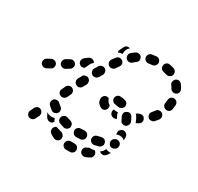

<svg xmlns="http://www.w3.org/2000/svg" viewBox="-130 -722 926 899"><g transform="rotate(30 333.0 -273.0)"><path d="M327 -23Q317 -23 310 -17Q304 -11 303 -1Q303 3 304 7Q306 12 309 15Q312 18 316 20Q320 22 324 22Q330 22 336 22Q342 22 347 22Q352 22 356 20Q360 18 363 15Q366 12 368 7Q369 3 369 -1Q368 -11 362 -17Q355 -23 345 -23Q341 -23 336 -23Q331 -23 327 -23ZM392 -23Q389 -15 392 -6Q395 3 404 6Q412 10 421 7Q432 3 442 -3Q451 -7 453 -16Q456 -25 452 -33Q450 -36 448 -39Q445 -41 442 -43Q438 -42 435 -41Q426 -39 418 -41Q411 -38 405 -35Q396 -32 392 -23ZM263 -40Q266 -38 269 -37Q274 -35 276 -31Q279 -28 281 -24Q282 -20 282 -15Q282 -11 280 -7Q276 2 267 5Q258 8 250 4Q239 -1 229 -8Q221 -13 220 -22Q218 -31 223 -39Q225 -42 228 -45Q231 -47 235 -48Q246 -44 257 -41Q260 -40 263 -40ZM139 -70Q136 -78 128 -83Q119 -87 111 -84Q102 -80 98 -72L89 -53Q85 -45 88 -36Q91 -27 99 -23Q103 -21 108 -21Q112 -21 116 -22Q121 -24 124 -27Q127 -30 129 -34L138 -52Q142 -61 139 -70ZM488 -75Q486 -71 484 -68Q480 -59 472 -54Q470 -52 468 -51Q468 -50 469 -49Q470 -48 471 -48Q474 -45 478 -44Q483 -43 487 -43Q492 -43 496 -46Q499 -48 502 -51Q510 -60 515 -70Q507 -69 498 -71Q493 -72 488 -75ZM190 -53Q181 -55 175 -63Q169 -72 164 -83Q163 -84 163 -84Q163 -85 163 -86Q169 -81 178 -79Q187 -76 196 -78Q201 -78 206 -80Q207 -76 209 -72Q211 -67 213 -64Q212 -61 210 -60Q209 -58 207 -56Q199 -51 190 -53ZM367 -56Q371 -58 374 -61Q377 -64 379 -69Q380 -73 380 -77Q379 -87 373 -93Q366 -99 356 -99Q346 -98 337 -98Q332 -98 328 -97Q324 -95 321 -92Q318 -89 316 -85Q314 -80 314 -76Q314 -67 321 -60Q327 -53 337 -53Q347 -53 359 -54Q363 -54 367 -56ZM272 -62Q276 -63 280 -65Q284 -67 287 -71Q290 -74 291 -78Q292 -83 291 -87Q291 -92 289 -96Q286 -99 283 -102Q279 -105 275 -106Q266 -109 257 -112Q248 -115 240 -111Q231 -107 228 -98Q227 -94 227 -90Q227 -85 229 -81Q231 -77 234 -74Q237 -71 242 -70Q252 -66 263 -63Q267 -62 272 -62ZM459 -72Q463 -75 465 -79Q467 -83 468 -87Q468 -92 467 -96Q466 -100 463 -104Q460 -107 457 -110Q453 -112 448 -112Q444 -113 440 -112Q430 -109 420 -107Q416 -106 412 -104Q409 -101 406 -97Q404 -94 403 -89Q402 -85 403 -80Q405 -71 413 -66Q421 -61 430 -63Q441 -65 451 -68Q455 -69 459 -72ZM529 -103Q531 -106 532 -111Q533 -115 533 -120Q532 -124 530 -128Q525 -136 515 -138Q506 -140 499 -135Q498 -134 497 -134Q489 -129 487 -120Q485 -111 490 -103Q494 -95 503 -93Q512 -91 520 -96Q521 -96 522 -97Q526 -99 529 -103ZM184 -100Q188 -99 192 -100Q197 -101 201 -103Q204 -105 207 -109Q213 -116 211 -126Q210 -135 202 -140Q194 -146 189 -151Q183 -158 173 -158Q164 -158 157 -152Q151 -145 151 -136Q150 -126 157 -120Q165 -112 176 -104Q179 -101 184 -100ZM521 -160Q530 -158 537 -152Q538 -152 538 -151Q538 -153 538 -154Q538 -162 538 -169Q537 -174 536 -178Q534 -182 530 -185Q527 -188 523 -189Q519 -191 514 -191Q505 -190 499 -183Q492 -177 493 -167Q493 -162 493 -157Q497 -159 502 -160Q511 -162 521 -160ZM217 -230Q214 -239 206 -243Q198 -247 189 -244Q180 -241 176 -233L167 -214Q162 -206 165 -197Q168 -188 177 -184Q185 -180 194 -183Q203 -186 207 -194L216 -213Q220 -221 217 -230ZM493 -215Q502 -211 511 -214Q515 -216 518 -219Q521 -222 523 -226Q525 -230 525 -234Q525 -239 524 -243Q519 -255 513 -265Q509 -273 500 -276Q491 -278 483 -273Q479 -271 476 -268Q473 -264 472 -260Q471 -255 472 -251Q472 -247 474 -243Q478 -236 482 -227Q485 -218 493 -215ZM449 -247Q449 -249 449 -251Q448 -251 447 -251Q438 -250 430 -252Q428 -253 426 -253Q425 -252 424 -250Q424 -248 423 -246Q423 -244 423 -242Q423 -242 422 -241Q422 -240 422 -239Q422 -239 423 -238Q424 -228 431 -223Q439 -217 448 -218Q454 -219 460 -220Q458 -226 455 -232Q451 -239 449 -247ZM400 -246Q400 -242 397 -238Q393 -230 384 -228Q375 -226 367 -231Q357 -237 351 -245Q348 -250 347 -256Q345 -262 346 -269Q347 -278 354 -284Q361 -290 370 -289Q372 -289 374 -288Q376 -288 378 -287Q379 -286 379 -285Q382 -276 388 -269Q392 -264 398 -261Q399 -259 399 -258Q400 -257 400 -255Q401 -251 400 -246ZM545 -251Q545 -250 546 -248Q553 -252 560 -256Q568 -260 570 -269Q573 -278 568 -286Q566 -290 563 -293Q559 -296 555 -297Q550 -298 546 -297Q542 -297 538 -295Q531 -291 524 -288Q529 -283 533 -276Q540 -265 545 -251ZM63 -266 74 -272Q78 -274 81 -277Q84 -281 85 -285Q86 -289 86 -294Q86 -298 84 -302Q79 -311 70 -313Q61 -316 53 -312L42 -306L35 -302Q27 -298 24 -289Q21 -280 25 -272Q27 -268 31 -265Q34 -262 39 -261Q43 -259 47 -260Q52 -260 56 -262ZM259 -300Q259 -304 258 -309Q257 -313 254 -316Q251 -320 247 -322Q239 -326 230 -323Q221 -321 217 -312L207 -294Q203 -286 206 -277Q208 -268 217 -264Q225 -259 234 -262Q243 -265 247 -273L257 -291Q259 -295 259 -300ZM462 -286Q463 -287 463 -288Q463 -289 464 -290Q466 -299 462 -307Q457 -315 448 -317Q436 -321 423 -321Q414 -322 407 -316Q400 -310 399 -300Q399 -291 405 -284Q411 -277 420 -277Q429 -276 436 -274Q441 -273 446 -274Q451 -275 456 -278Q457 -280 459 -282Q460 -284 462 -286ZM580 -316Q580 -307 587 -300Q594 -294 603 -295Q613 -295 619 -302Q627 -311 634 -320Q639 -328 637 -337Q636 -346 628 -352Q624 -354 620 -355Q616 -356 611 -355Q607 -355 603 -352Q599 -350 597 -346Q592 -339 586 -332Q579 -325 580 -316ZM163 -330Q166 -339 161 -347Q156 -355 147 -357Q138 -359 130 -354Q122 -349 112 -344Q104 -339 102 -330Q100 -321 104 -313Q109 -305 118 -303Q127 -300 135 -305Q144 -310 153 -316Q161 -321 163 -330ZM302 -385Q300 -394 292 -399Q284 -404 275 -401Q265 -399 261 -391L250 -373Q248 -369 247 -365Q247 -360 248 -356Q249 -352 252 -348Q254 -345 258 -342Q266 -338 275 -340Q284 -342 289 -350L300 -368Q304 -376 302 -385ZM231 -391Q233 -393 236 -395Q235 -396 234 -397Q234 -398 233 -399Q230 -403 226 -405Q222 -407 218 -408Q213 -408 209 -407Q205 -406 201 -403Q193 -397 185 -391Q178 -385 176 -376Q175 -367 180 -359Q183 -356 187 -353Q191 -351 195 -350Q199 -350 202 -351Q206 -351 209 -353Q210 -356 212 -358L221 -377Q224 -385 231 -391ZM619 -391Q620 -387 623 -383Q625 -379 629 -377Q633 -375 637 -374Q646 -372 654 -377Q662 -383 663 -392Q665 -403 666 -415Q666 -425 660 -432Q654 -438 645 -439Q635 -440 628 -433Q622 -427 621 -418Q620 -409 619 -400Q618 -395 619 -391ZM352 -457Q351 -466 343 -472Q336 -477 327 -476Q318 -475 312 -467Q305 -459 299 -450Q294 -442 295 -433Q297 -424 304 -419Q312 -413 321 -415Q330 -416 336 -424Q342 -432 347 -440Q353 -447 352 -457ZM601 -486Q599 -490 597 -494Q596 -499 597 -503Q597 -507 600 -511Q602 -515 605 -518Q613 -524 622 -523Q631 -521 637 -514Q645 -504 650 -493Q652 -489 653 -485Q653 -480 652 -476Q650 -472 648 -468Q645 -465 641 -463Q640 -462 638 -462Q637 -461 636 -461Q635 -461 634 -461Q627 -459 620 -463Q614 -466 610 -472Q607 -480 601 -486ZM374 -481Q383 -480 391 -486Q398 -493 405 -498Q413 -503 415 -512Q416 -521 411 -529Q406 -537 397 -538Q388 -540 380 -535Q371 -529 362 -521Q354 -515 354 -506Q353 -496 359 -489Q365 -482 374 -481ZM308 -493Q307 -497 307 -501Q308 -505 310 -509L319 -528Q321 -532 324 -535Q327 -538 331 -539Q335 -541 340 -540Q344 -540 348 -539Q347 -538 347 -538Q340 -532 336 -525Q332 -517 331 -507Q331 -503 331 -499Q328 -499 324 -498Q315 -497 308 -493ZM539 -522Q530 -524 525 -531Q520 -539 522 -548Q523 -557 531 -563Q539 -568 548 -566Q560 -564 571 -560Q580 -557 584 -549Q588 -540 585 -531Q585 -530 584 -530Q584 -529 584 -528Q582 -526 581 -524Q576 -519 570 -517Q563 -515 557 -517Q548 -520 539 -522ZM493 -532Q499 -539 498 -548Q497 -557 490 -563Q483 -569 473 -568Q461 -567 451 -565Q441 -563 436 -555Q431 -547 433 -538Q435 -529 443 -524Q450 -519 460 -521Q468 -522 478 -523Q487 -524 493 -532Z"/></g></svg>

Font: FRB American Cursive Dashed Extrabold
Style: Bold Italic
Weight: 800
Italic angle: -25°
Version: Version 2.0;Modular Font Editor K font №1